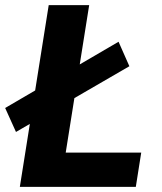

<svg xmlns="http://www.w3.org/2000/svg" viewBox="-30 -725 629 745"><path d="M47 0 159 -705H316L225 -133H518L497 0ZM32 -213 -10 -306 430 -563 472 -468Z"/></svg>

Font: Nunito Sans 7pt SemiCondensed ExtraBold
Style: Italic
Weight: 800
Width: 4
Italic angle: -9°
Designer: Vernon Adams
Foundry: Vernon Adams
Version: Version 3.101;gftools[0.9.27]